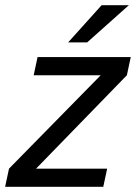

<svg xmlns="http://www.w3.org/2000/svg" viewBox="-41 -720 524 740"><path d="M463 -500 448 -430 98 -70H372L357 0H-21.3L-6.3 -70L347.2 -430H88.8L103.8 -500ZM455.7 -700 295 -556.7H221.7L350.7 -700Z"/></svg>

Font: Epunda Sans Light
Style: Italic
Weight: 300
Italic angle: -12.0243°
Designer: Simon Atzbach
Foundry: typofactur
Version: Version 2.204